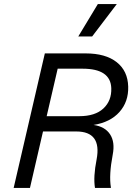

<svg xmlns="http://www.w3.org/2000/svg" viewBox="-20 -922 675 942"><path d="M460 -902H553L432 -743H364ZM47 0 200 -660H400Q498 -660 552.5 -617Q607 -574 609 -497Q611 -423 566 -372.5Q521 -322 439 -309Q495 -301 520 -263Q545 -225 533 -163Q514 -63 524 -3V0H446Q437 -54 454 -140Q480 -277 354 -277H191L127 0ZM209 -352H369Q447 -352 487.5 -390Q528 -428 526 -489Q523 -585 385 -585H263Z"/></svg>

Font: Elaine Sans
Style: Italic
Weight: 400
Italic angle: -13°
Designer: Wei Huang
Foundry: Wei Huang
Version: Version 2.001;December 24, 2019;FontCreator 12.0.0.2547 64-b